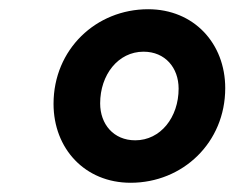

<svg xmlns="http://www.w3.org/2000/svg" viewBox="-20 -730 508 416"><path d="M263 -334C376 -334 468 -421 468 -539C468 -636 400 -710 301 -710C188 -710 96 -623 96 -505C96 -408 164 -334 263 -334ZM273 -426C226 -426 197 -461 197 -506C197 -568 236 -618 291 -618C338 -618 367 -583 367 -538C367 -476 328 -426 273 -426Z"/></svg>

Font: LVC Sans
Style: Bold Italic
Weight: 700
Italic angle: -11.31°
Designer: Mike Abbink, Paul van der Laan, Pieter van Rosmalen
Foundry: Bold Monday
Version: Version 3.0